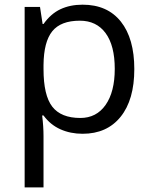

<svg xmlns="http://www.w3.org/2000/svg" viewBox="-20 -565 653 825"><path d="M335 9.8Q282.7 9.8 239.5 -9.5Q196.3 -28.8 167 -68.8H161.1Q167 -22 167 20V240.2H85.9V-535.2H151.9L163.1 -461.9H167Q198.2 -505.9 239.7 -525.4Q281.2 -544.9 335 -544.9Q441.4 -544.9 499.3 -472.2Q557.1 -399.4 557.1 -268.1Q557.1 -136.2 498.3 -63.2Q439.5 9.8 335 9.8ZM323.2 -476.1Q241.2 -476.1 204.6 -430.7Q168 -385.3 167 -286.1V-268.1Q167 -155.3 204.6 -106.7Q242.2 -58.1 325.2 -58.1Q394.5 -58.1 433.8 -114.3Q473.1 -170.4 473.1 -269Q473.1 -369.1 433.8 -422.6Q394.5 -476.1 323.2 -476.1Z"/></svg>

Font: f02132580
Style: Regular
Weight: 400
Foundry: Ascender Corporation
Version: Version 1.10